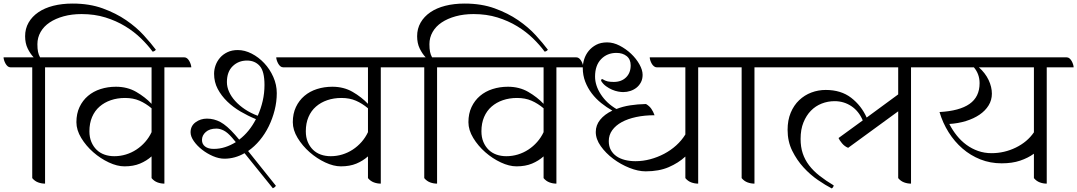

<svg xmlns="http://www.w3.org/2000/svg" viewBox="-59 -1024 6048 1078"><path d="M194 -646V7Q174 7 155 0Q136 -7 122 -24V-646H0Q-9 -646 -16 -652Q-23 -658 -28 -667Q-33 -676 -36 -685.5Q-39 -695 -39 -702H130Q111 -722 96.5 -751.5Q82 -781 82 -821Q82 -863 101.5 -897Q121 -931 156 -955Q191 -979 240 -991.5Q289 -1004 349 -1004Q443 -1004 517.5 -977Q592 -950 649.5 -910.5Q707 -871 748 -826Q789 -781 816 -745Q810 -736 798 -734Q771 -771 732.5 -808.5Q694 -846 644 -876.5Q594 -907 533 -926Q472 -945 399 -945Q344 -945 298.5 -932.5Q253 -920 220 -898Q187 -876 169 -844.5Q151 -813 151 -776Q151 -750 154.5 -733Q158 -716 166 -702H306Q315 -702 322 -696Q329 -690 334 -681Q339 -672 342 -662.5Q345 -653 345 -646Z M864 -646V7Q844 7 825 0Q806 -7 792 -24V-146Q764 -121 727 -105.5Q690 -90 640 -90Q599 -90 552 -112Q505 -134 464.5 -169.5Q424 -205 397 -249.5Q370 -294 370 -338Q370 -386 387.5 -423Q405 -460 435 -485.5Q465 -511 505.5 -524Q546 -537 592 -537Q656 -537 706 -508Q756 -479 792 -441V-646H316Q307 -646 300 -652Q293 -658 288 -667Q283 -676 280 -685.5Q277 -695 277 -702H976Q985 -702 992 -696Q999 -690 1004 -681Q1009 -672 1012 -662.5Q1015 -653 1015 -646ZM792 -416Q760 -443 724.5 -458.5Q689 -474 643 -474Q600 -474 563.5 -461.5Q527 -449 500 -425.5Q473 -402 458 -367Q443 -332 443 -287Q443 -253 454 -227Q465 -201 483.5 -183Q502 -165 527.5 -156Q553 -147 583 -147Q616 -147 647.5 -156.5Q679 -166 706.5 -184Q734 -202 756 -227Q778 -252 792 -282Z M2079 -646V7Q2059 7 2040 0Q2021 -7 2007 -24V-146Q1979 -121 1942 -105.5Q1905 -90 1855 -90Q1814 -90 1767 -112Q1720 -134 1679.5 -169.5Q1639 -205 1612 -249.5Q1585 -294 1585 -338Q1585 -386 1602.5 -423Q1620 -460 1650 -485.5Q1680 -511 1720.5 -524Q1761 -537 1807 -537Q1871 -537 1921 -508Q1971 -479 2007 -441V-646H1531Q1522 -646 1515 -652Q1508 -658 1503 -667Q1498 -676 1495 -685.5Q1492 -695 1492 -702H2191Q2200 -702 2207 -696Q2214 -690 2219 -681Q2224 -672 2227 -662.5Q2230 -653 2230 -646ZM2007 -416Q1975 -443 1939.5 -458.5Q1904 -474 1858 -474Q1815 -474 1778.5 -461.5Q1742 -449 1715 -425.5Q1688 -402 1673 -367Q1658 -332 1658 -287Q1658 -253 1669 -227Q1680 -201 1698.5 -183Q1717 -165 1742.5 -156Q1768 -147 1798 -147Q1831 -147 1862.5 -156.5Q1894 -166 1921.5 -184Q1949 -202 1971 -227Q1993 -252 2007 -282ZM1314 -164Q1260 -133 1201 -133Q1170 -133 1136.5 -147.5Q1103 -162 1075 -184Q1047 -206 1029 -232Q1011 -258 1011 -281Q1011 -317 1039 -337.5Q1067 -358 1103 -358Q1143 -358 1179 -338.5Q1215 -319 1261 -267L1284 -240Q1313 -262 1336.5 -291Q1360 -320 1378 -355Q1334 -373 1292 -397.5Q1250 -422 1217 -454Q1184 -486 1163.5 -524.5Q1143 -563 1143 -610Q1143 -634 1151.5 -657.5Q1160 -681 1176.5 -700Q1193 -719 1218 -731Q1243 -743 1276 -743Q1315 -743 1354 -723Q1393 -703 1424.5 -669.5Q1456 -636 1475.5 -592Q1495 -548 1495 -501Q1495 -453 1483 -405.5Q1471 -358 1450 -315Q1429 -272 1399.5 -236.5Q1370 -201 1334 -176L1490 19Q1487 24 1482.5 27.5Q1478 31 1473 33ZM1215 -563Q1215 -536 1227 -509Q1239 -482 1261.5 -457Q1284 -432 1316 -410.5Q1348 -389 1388 -374Q1406 -414 1416 -457.5Q1426 -501 1426 -547Q1426 -624 1399 -654Q1372 -684 1328 -684Q1280 -684 1247.5 -652.5Q1215 -621 1215 -563ZM1141 -188Q1174 -188 1205 -198Q1236 -208 1265 -226L1244 -251Q1219 -280 1197.5 -291Q1176 -302 1156 -302Q1118 -302 1096.5 -283Q1075 -264 1075 -238Q1075 -215 1092.5 -201.5Q1110 -188 1141 -188Z M2395 -646V7Q2375 7 2356 0Q2337 -7 2323 -24V-646H2201Q2192 -646 2185 -652Q2178 -658 2173 -667Q2168 -676 2165 -685.5Q2162 -695 2162 -702H2331Q2312 -722 2297.5 -751.5Q2283 -781 2283 -821Q2283 -863 2302.5 -897Q2322 -931 2357 -955Q2392 -979 2441 -991.5Q2490 -1004 2550 -1004Q2644 -1004 2718.5 -977Q2793 -950 2850.5 -910.5Q2908 -871 2949 -826Q2990 -781 3017 -745Q3011 -736 2999 -734Q2972 -771 2933.5 -808.5Q2895 -846 2845 -876.5Q2795 -907 2734 -926Q2673 -945 2600 -945Q2545 -945 2499.5 -932.5Q2454 -920 2421 -898Q2388 -876 2370 -844.5Q2352 -813 2352 -776Q2352 -750 2355.5 -733Q2359 -716 2367 -702H2507Q2516 -702 2523 -696Q2530 -690 2535 -681Q2540 -672 2543 -662.5Q2546 -653 2546 -646Z M3065 -646V7Q3045 7 3026 0Q3007 -7 2993 -24V-146Q2965 -121 2928 -105.5Q2891 -90 2841 -90Q2800 -90 2753 -112Q2706 -134 2665.5 -169.5Q2625 -205 2598 -249.5Q2571 -294 2571 -338Q2571 -386 2588.5 -423Q2606 -460 2636 -485.5Q2666 -511 2706.5 -524Q2747 -537 2793 -537Q2857 -537 2907 -508Q2957 -479 2993 -441V-646H2517Q2508 -646 2501 -652Q2494 -658 2489 -667Q2484 -676 2481 -685.5Q2478 -695 2478 -702H3177Q3186 -702 3193 -696Q3200 -690 3205 -681Q3210 -672 3213 -662.5Q3216 -653 3216 -646ZM2993 -416Q2961 -443 2925.5 -458.5Q2890 -474 2844 -474Q2801 -474 2764.5 -461.5Q2728 -449 2701 -425.5Q2674 -402 2659 -367Q2644 -332 2644 -287Q2644 -253 2655 -227Q2666 -201 2684.5 -183Q2703 -165 2728.5 -156Q2754 -147 2784 -147Q2817 -147 2848.5 -156.5Q2880 -166 2907.5 -184Q2935 -202 2957 -227Q2979 -252 2993 -282Z M3973 -702Q3982 -702 3989 -696Q3996 -690 4001 -681Q4006 -672 4009 -662.5Q4012 -653 4012 -646H3861V7Q3841 7 3822 0Q3803 -7 3789 -24V-145Q3750 -109 3695.5 -85.5Q3641 -62 3566 -62Q3524 -62 3475 -81.5Q3426 -101 3384 -132.5Q3342 -164 3314 -203.5Q3286 -243 3286 -283Q3286 -321 3310.5 -351.5Q3335 -382 3379 -403Q3347 -421 3317 -445Q3287 -469 3264 -499Q3241 -529 3227 -565Q3213 -601 3213 -643Q3213 -666 3221 -691.5Q3229 -717 3246 -738Q3263 -759 3288.5 -772.5Q3314 -786 3350 -786Q3385 -786 3420.5 -767.5Q3456 -749 3484.5 -722Q3513 -695 3531 -663Q3549 -631 3549 -604Q3549 -580 3539.5 -562Q3530 -544 3515 -532Q3500 -520 3480.5 -513.5Q3461 -507 3440 -507Q3428 -507 3411.5 -510Q3395 -513 3377.5 -520.5Q3360 -528 3343.5 -540Q3327 -552 3316 -570Q3316 -578 3318.5 -579Q3321 -580 3323 -580Q3339 -570 3353 -567Q3367 -564 3387 -564Q3430 -564 3456 -589.5Q3482 -615 3482 -657Q3482 -691 3459.5 -709Q3437 -727 3402 -727Q3350 -727 3316 -692Q3282 -657 3282 -594Q3282 -544 3314.5 -494Q3347 -444 3402 -412Q3437 -426 3478.5 -432.5Q3520 -439 3568 -440Q3587 -429 3598 -413Q3609 -397 3616 -377Q3560 -377 3513 -367Q3466 -357 3432 -338.5Q3398 -320 3378.5 -293Q3359 -266 3359 -232Q3359 -203 3370.5 -182Q3382 -161 3402 -147Q3422 -133 3449.5 -126Q3477 -119 3509 -119Q3551 -119 3592 -130Q3633 -141 3670 -160.5Q3707 -180 3737.5 -207.5Q3768 -235 3789 -269V-646H3628Q3620 -646 3612.5 -652Q3605 -658 3600 -667Q3595 -676 3592 -685.5Q3589 -695 3589 -702Z M4177 -646V7Q4157 7 4138 0Q4119 -7 4105 -24V-646H3983Q3974 -646 3967 -652Q3960 -658 3955 -667Q3950 -676 3947 -685.5Q3944 -695 3944 -702H4289Q4298 -702 4305 -696Q4312 -690 4317 -681Q4322 -672 4325 -662.5Q4328 -653 4328 -646Z M5056 -646V7Q5036 7 5017 0Q4998 -7 4984 -24V-399L4703 -194Q4683 -202 4668.5 -219.5Q4654 -237 4649 -249L4785 -348Q4763 -400 4721 -428Q4679 -456 4627 -456Q4589 -456 4554.5 -442.5Q4520 -429 4494 -402.5Q4468 -376 4452 -336.5Q4436 -297 4436 -244Q4436 -199 4448 -163Q4460 -127 4483.5 -96Q4507 -65 4542 -37.5Q4577 -10 4622 17Q4620 28 4611 34Q4576 16 4533 -13.5Q4490 -43 4452.5 -84Q4415 -125 4389 -177.5Q4363 -230 4363 -295Q4363 -349 4380.5 -391Q4398 -433 4428 -461.5Q4458 -490 4496.5 -504.5Q4535 -519 4577 -519Q4663 -519 4720 -475Q4777 -431 4807 -364L4984 -494V-646H4299Q4290 -646 4283 -652Q4276 -658 4271 -667Q4266 -676 4263 -685.5Q4260 -695 4260 -702H5168Q5177 -702 5184 -696Q5191 -690 5196 -681Q5201 -672 5204 -662.5Q5207 -653 5207 -646Z M5818 -646V7Q5798 7 5779 0Q5760 -7 5746 -24V-161Q5713 -137 5668.5 -122Q5624 -107 5565 -107Q5501 -107 5445.5 -129Q5390 -151 5345 -190Q5300 -229 5267 -281.5Q5234 -334 5216 -395Q5328 -401 5384.5 -440.5Q5441 -480 5441 -557Q5441 -608 5409 -646H5178Q5169 -646 5162 -652Q5155 -658 5150 -667Q5145 -676 5142 -685.5Q5139 -695 5139 -702H5930Q5939 -702 5946 -696Q5953 -690 5958 -681Q5963 -672 5966 -662.5Q5969 -653 5969 -646ZM5508 -164Q5580 -164 5644.5 -195.5Q5709 -227 5746 -281V-646H5437Q5473 -614 5491.5 -575Q5510 -536 5510 -498Q5510 -462 5491.5 -432Q5473 -402 5440.5 -380Q5408 -358 5364.5 -344.5Q5321 -331 5271 -328Q5289 -293 5313 -263Q5337 -233 5367 -211Q5397 -189 5432.5 -176.5Q5468 -164 5508 -164Z"/></svg>

Font: Gotu
Style: Regular
Weight: 400
Designer: Sarang Kulkarni & Kailash Malviya
Foundry: Ek Type
Version: Version 2.320;hotconv 1.0.109;makeotfexe 2.5.65596; ttfautoh